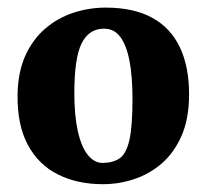

<svg xmlns="http://www.w3.org/2000/svg" viewBox="-20 -820 529 492"><path d="M243.5 -348Q178.5 -348 128.8 -372.8Q79 -397.5 51.5 -448.5Q24 -499.5 25 -577.5Q26 -636 45.2 -678Q64.5 -720 96.5 -747.2Q128.5 -774.5 168.5 -787.5Q208.5 -800.5 251 -800.5Q322.5 -800.5 370 -774.5Q417.5 -748.5 441.2 -698.2Q465 -648 464.5 -575Q464 -514.5 445 -471.5Q426 -428.5 394.5 -401.2Q363 -374 324 -361Q285 -348 243.5 -348ZM244 -402.5Q271 -403 287.5 -415Q304 -427 311.8 -462.2Q319.5 -497.5 319.5 -566.5Q319.5 -624 311.8 -664.2Q304 -704.5 288 -725.8Q272 -747 245.5 -746.5Q207.5 -746 189 -708.5Q170.5 -671 170.5 -581.5Q170.5 -523.5 179.5 -483.5Q188.5 -443.5 205.2 -422.8Q222 -402 244 -402.5Z"/></svg>

Font: Merriweather 36pt Black
Style: Regular
Weight: 900
Version: Version 2.100